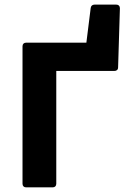

<svg xmlns="http://www.w3.org/2000/svg" viewBox="-20 -808 561 828"><path d="M371.1 -773.4 352.5 -624H92.8C83 -624 77.1 -618.2 77.1 -608.4V-15.6C77.1 -5.9 83 0 92.8 0H207C216.8 0 222.7 -5.9 222.7 -15.6V-502H472.7C482.4 -502 489.3 -506.8 489.3 -517.6L497.1 -772.5C497.1 -782.2 491.2 -788.1 481.4 -788.1H387.7C377.9 -788.1 372.1 -782.2 371.1 -773.4Z"/></svg>

Font: Ed Sans Neue
Style: Bold
Weight: 700
Designer: Stephen Hutchings
Version: Version 1.004;PS 001.004;hotconv 1.0.88;makeotf.lib2.5.64775